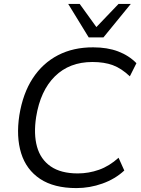

<svg xmlns="http://www.w3.org/2000/svg" viewBox="-20 -957 724 986"><path d="M372.4 8.9Q257.2 8.9 186.1 -38.2Q115.1 -85.4 88.7 -169.8Q62.4 -254.3 79.4 -365.3Q97.4 -476.9 148 -554.6Q198.7 -632.4 277.7 -673.4Q356.7 -714.4 458.9 -713.9Q531 -713.9 586.3 -693.1Q641.5 -672.3 680.6 -632.5L646.8 -565Q603.7 -605.9 559.5 -622.3Q515.3 -638.6 454.5 -638.6Q336.7 -638.6 262 -565Q187.3 -491.4 165.6 -356.3Q152.1 -268.7 170.1 -203.6Q188.2 -138.4 240.5 -102.4Q292.8 -66.4 379.4 -66.4Q435.3 -66.4 488.5 -85.2Q541.8 -104.1 588.8 -146.9L618.3 -81.4Q571.4 -37.7 506.1 -14.4Q440.9 8.9 372.4 8.9ZM435.5 -765 330.2 -936.9H389.2L475 -818L588.8 -936.9H651.7L511.3 -765Z"/></svg>

Font: Mulish ExtraLight
Style: Italic
Weight: 200
Italic angle: -9°
Designer: Vernon Adams
Foundry: Vernon Adams
Version: Version 3.603